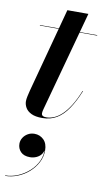

<svg xmlns="http://www.w3.org/2000/svg" viewBox="-98 -606 543 990"><g transform="rotate(10 173.0 -111.5)"><path d="M139.5 10Q104 10 82.8 -0.2Q61.5 -10.5 52 -27Q42.5 -43.5 42.5 -61Q42.5 -71.5 45.8 -87Q49 -102.5 53 -117.5L171.5 -560H281.5L139.5 -39Q138 -33.5 136.5 -27Q135 -20.5 135 -13.5Q135 3 160 3Q180 3 200.8 -5.8Q221.5 -14.5 242 -34Q262.5 -53.5 282.5 -85.5Q302.5 -117.5 321 -163.5L323.5 -163Q300.5 -106.5 274.2 -67.8Q248 -29 215.2 -9.5Q182.5 10 139.5 10ZM45.5 -457.5V-460H345.5V-457.5ZM3.5 337V334.5Q36.5 334.5 69.2 320.8Q102 307 128.5 283Q155 259 169.5 227.5Q184 196 180.5 160.5H182Q182 179 172 192.5Q162 206 146 213Q130 220 113 220Q80.5 220 64 202.8Q47.5 185.5 47.5 160.5Q47.5 144 56.5 129.5Q65.5 115 81 106Q96.5 97 115.5 97Q144 97 164 116.5Q184 136 184 172.5Q184 206.5 168.2 236.2Q152.5 266 126.5 288.8Q100.5 311.5 68.5 324.2Q36.5 337 3.5 337Z"/></g></svg>

Font: Bodoni Moda 72pt SemiBold
Style: Italic
Weight: 600
Italic angle: -13°
Designer: Owen Earl
Foundry: indestructible type
Version: Version 2.004